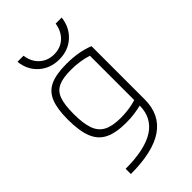

<svg xmlns="http://www.w3.org/2000/svg" viewBox="-283 -848 1166 1166"><g transform="rotate(-45 300.0 -264.5)"><path d="M115 175Q445 175 447 -36Q419 -29 386.5 -24.5Q354 -20 315 -20Q228 -20 176 -45.5Q124 -71 101 -129Q78 -187 78 -284Q78 -377 100 -430.5Q122 -484 172.5 -507Q223 -530 310 -530Q419 -530 495 -498V-41Q495 220 115 220ZM447 -83V-464Q381 -485 304 -485Q235 -485 196.5 -467Q158 -449 142.5 -405.5Q127 -362 127 -283Q127 -201 144.5 -153Q162 -105 203 -84.5Q244 -64 314 -64Q384 -64 447 -83ZM300 -579Q223 -579 170.5 -626Q118 -673 110 -749H162Q170 -691 207.5 -657Q245 -623 300 -623Q355 -623 392 -657Q429 -691 438 -749H490Q481 -673 429 -626Q377 -579 300 -579Z"/></g></svg>

Font: M PLUS Code Latin 60 Light
Style: Regular
Weight: 300
Width: 7
Monospace: yes
Designer: Coji Morishita
Foundry: UNDERFOREST DESIGN
Version: Version 1.005; ttfautohint (v1.8.3)